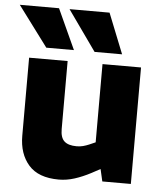

<svg xmlns="http://www.w3.org/2000/svg" viewBox="-63 -792 722 848"><g transform="rotate(5 297.5 -368.0)"><path d="M229 8.5Q138.1 8.5 94.9 -41Q51.7 -90.4 51.7 -170.4V-516.4H222.5V-214.7Q222.5 -177 240 -161Q257.6 -144.9 294.7 -144.9Q309.8 -144.9 323.1 -148.4Q336.4 -151.9 349.5 -157.5L377.1 -169.6V-516.4H547.9V0H421.4L400.5 -91.4L432.9 -66.9L371 -33.5Q334 -14 298.7 -2.7Q263.5 8.5 229 8.5ZM123.5 -567 -9.6 -745.5H164.3L246 -567ZM337.5 -567 210.9 -745.5H388.3L459.5 -567Z"/></g></svg>

Font: REM Medium
Style: Regular
Weight: 500
Designer: Octavio Pardo
Foundry: Ashler Design
Version: Version 1.005;gftools[0.9.28]